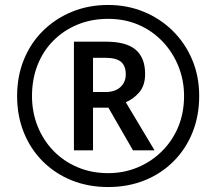

<svg xmlns="http://www.w3.org/2000/svg" viewBox="-20 -744 872 774"><path d="M278 -138V-576H407Q489 -576 527 -543.5Q565 -511 565 -446Q565 -399 541 -371.5Q517 -344 487 -332L603 -138H516L417 -310H355V-138ZM405 -373Q444 -373 465.5 -393Q487 -413 487 -444Q487 -479 467.5 -495Q448 -511 404 -511H355V-373ZM416 10Q336 10 269 -17Q202 -44 152.5 -93.5Q103 -143 76 -210Q49 -277 49 -357Q49 -436 76 -503Q103 -570 153 -619.5Q203 -669 270 -696.5Q337 -724 416 -724Q492 -724 558.5 -697Q625 -670 675.5 -620.5Q726 -571 754.5 -504Q783 -437 783 -357Q783 -277 756 -210Q729 -143 679.5 -93.5Q630 -44 563 -17Q496 10 416 10ZM416 -46Q479 -46 534.5 -69Q590 -92 632.5 -134Q675 -176 698.5 -232.5Q722 -289 722 -357Q722 -421 699 -477.5Q676 -534 635 -577Q594 -620 538.5 -644Q483 -668 416 -668Q349 -668 293 -645Q237 -622 195.5 -580.5Q154 -539 131.5 -482Q109 -425 109 -357Q109 -292 131.5 -235.5Q154 -179 195 -136.5Q236 -94 292.5 -70Q349 -46 416 -46Z"/></svg>

Font: Noto Sans Cham Medium
Style: Regular
Weight: 500
Version: Version 2.002